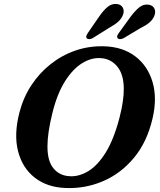

<svg xmlns="http://www.w3.org/2000/svg" viewBox="-20 -951 820 985"><path d="M515 -713.5Q610.5 -710.5 674.5 -661.5Q738.5 -612.5 762.8 -529.5Q787 -446.5 762.5 -343Q734.5 -222.5 667.5 -141.8Q600.5 -61 509.2 -21.8Q418 17.5 317 13.5Q221.5 10 158 -39.8Q94.5 -89.5 72.5 -175.8Q50.5 -262 80 -375Q99.5 -450.5 140.8 -513.5Q182 -576.5 240 -622.2Q298 -668 368 -692Q438 -716 515 -713.5ZM337.5 -47Q384 -44 431.8 -72.2Q479.5 -100.5 521.5 -167.2Q563.5 -234 593 -347Q605 -393.5 610.2 -430.8Q615.5 -468 615 -498Q614 -571.5 581.2 -610.2Q548.5 -649 499.5 -652.5Q451 -657 402.5 -627.5Q354 -598 313.5 -534Q273 -470 248.5 -370Q235.5 -317 229.5 -275.2Q223.5 -233.5 223.5 -201.5Q223 -124.5 254.5 -87Q286 -49.5 337.5 -47ZM489 -866.5Q510 -897 531.2 -915Q552.5 -933 579 -930.5Q601.5 -928 610 -911.8Q618.5 -895.5 611 -875Q603 -854.5 586.2 -839.5Q569.5 -824.5 542 -809.5L456.5 -756Q448 -751 439 -750.2Q430 -749.5 425.5 -754.5Q420.5 -760 423.2 -767.5Q426 -775 432.5 -784.5ZM651 -866.5Q673.5 -896.5 695.2 -913.8Q717 -931 743 -927Q765 -923 772.5 -906.2Q780 -889.5 771.5 -869Q763 -849 745.5 -834.5Q728 -820 700 -806.5L614 -755Q605 -750.5 596.2 -750.2Q587.5 -750 583.5 -755.5Q579 -761.5 582.2 -769Q585.5 -776.5 592 -785Z"/></svg>

Font: Fraunces 9pt Soft SemiBold
Style: Italic
Weight: 600
Italic angle: -16°
Version: Version 1.000;[b76b70a41]